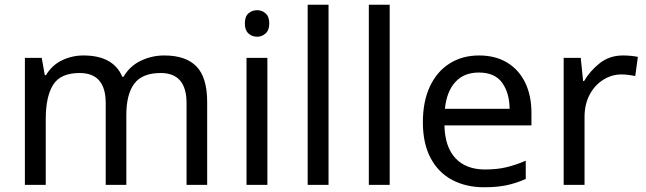

<svg xmlns="http://www.w3.org/2000/svg" viewBox="-20 -780 2726 810"><path d="M673 -546Q764 -546 809 -499.5Q854 -453 854 -349V0H767V-345Q767 -472 658 -472Q580 -472 546.5 -427Q513 -382 513 -296V0H426V-345Q426 -472 316 -472Q235 -472 204 -422Q173 -372 173 -278V0H85V-536H156L169 -463H174Q199 -505 241.5 -525.5Q284 -546 332 -546Q458 -546 496 -456H501Q528 -502 574.5 -524Q621 -546 673 -546Z M1065 -737Q1085 -737 1100.5 -723.5Q1116 -710 1116 -681Q1116 -653 1100.5 -639Q1085 -625 1065 -625Q1043 -625 1028 -639Q1013 -653 1013 -681Q1013 -710 1028 -723.5Q1043 -737 1065 -737ZM1108 -536V0H1020V-536Z M1366 0H1278V-760H1366Z M1624 0H1536V-760H1624Z M2001 -546Q2070 -546 2119.5 -516Q2169 -486 2195.5 -431.5Q2222 -377 2222 -304V-251H1855Q1857 -160 1901.5 -112.5Q1946 -65 2026 -65Q2077 -65 2116.5 -74.5Q2156 -84 2198 -102V-25Q2157 -7 2117 1.5Q2077 10 2022 10Q1946 10 1887.5 -21Q1829 -52 1796.5 -113.5Q1764 -175 1764 -264Q1764 -352 1793.5 -415Q1823 -478 1876.5 -512Q1930 -546 2001 -546ZM2000 -474Q1937 -474 1900.5 -433.5Q1864 -393 1857 -321H2130Q2129 -389 2098 -431.5Q2067 -474 2000 -474Z M2608 -546Q2623 -546 2640.5 -544.5Q2658 -543 2671 -540L2660 -459Q2647 -462 2631.5 -464Q2616 -466 2602 -466Q2561 -466 2525 -443.5Q2489 -421 2467.5 -380.5Q2446 -340 2446 -286V0H2358V-536H2430L2440 -438H2444Q2470 -482 2511 -514Q2552 -546 2608 -546Z"/></svg>

Font: Noto Sans Inscriptional Pahlavi
Style: Regular
Weight: 400
Designer: Monotype Design Team
Foundry: Monotype Imaging Inc.
Version: Version 2.003; ttfautohint (v1.8.4.7-5d5b)